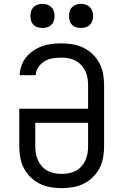

<svg xmlns="http://www.w3.org/2000/svg" viewBox="-20 -968 640 996"><path d="M300 8Q271 8 241.5 3Q212 -2 186 -15Q160 -28 138.5 -49Q117 -70 103.5 -96Q90 -122 85 -151.5Q80 -181 80 -210V-404H437V-525Q437 -544 434 -563Q431 -582 423 -599Q415 -616 402 -630Q389 -644 372.5 -653Q356 -662 337 -665.5Q318 -669 299 -669Q276 -669 253.5 -665.5Q231 -662 211.5 -650.5Q192 -639 179 -619.5Q166 -600 165 -578H82Q83 -603 91.5 -627.5Q100 -652 116 -671.5Q132 -691 153.5 -705.5Q175 -720 199 -728.5Q223 -737 248 -740Q273 -743 299 -743Q328 -743 357.5 -738Q387 -733 413.5 -720Q440 -707 461.5 -686Q483 -665 496.5 -639Q510 -613 515 -583.5Q520 -554 520 -525V-210Q520 -181 515 -151.5Q510 -122 496.5 -96Q483 -70 461.5 -49Q440 -28 414 -15Q388 -2 358.5 3Q329 8 300 8ZM300 -66Q319 -66 337.5 -69.5Q356 -73 373 -82Q390 -91 402.5 -105Q415 -119 423 -136.5Q431 -154 434 -172.5Q437 -191 437 -210V-331H163V-210Q163 -191 166 -172.5Q169 -154 177 -136.5Q185 -119 197.5 -105Q210 -91 227 -82Q244 -73 262.5 -69.5Q281 -66 300 -66ZM400 -823Q387 -823 375 -826.5Q363 -830 354 -839Q345 -848 341.5 -860Q338 -872 338 -885Q338 -898 341.5 -910Q345 -922 354 -931Q363 -940 375 -944Q387 -948 400 -948Q413 -948 425 -944Q437 -940 446 -931Q455 -922 459 -910Q463 -898 463 -885Q463 -872 459 -860Q455 -848 446 -839Q437 -830 425 -826.5Q413 -823 400 -823ZM200 -823Q187 -823 175 -826.5Q163 -830 154 -839Q145 -848 141.5 -860Q138 -872 138 -885Q138 -898 141.5 -910Q145 -922 154 -931Q163 -940 175 -944Q187 -948 200 -948Q213 -948 225 -944Q237 -940 246 -931Q255 -922 259 -910Q263 -898 263 -885Q263 -872 259 -860Q255 -848 246 -839Q237 -830 225 -826.5Q213 -823 200 -823Z"/></svg>

Font: Iosevka Curly Extended
Style: Regular
Weight: 400
Width: 7
Monospace: yes
Designer: Belleve Invis
Foundry: Belleve Invis
Version: Version 11.1.0; ttfautohint (v1.8.3)